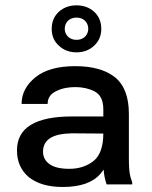

<svg xmlns="http://www.w3.org/2000/svg" viewBox="-20 -705 582 734"><path d="M177.7 -594.7C177.7 -568 186.8 -546.5 205.1 -530.3C223.3 -513.3 245.8 -504.9 272.5 -504.9C299.2 -504.9 321.6 -513.3 339.8 -530.3C358.1 -547.2 367.2 -568.7 367.2 -594.7C367.2 -621.4 358.1 -643.2 339.8 -660.2C321.6 -676.4 299.2 -684.6 272.5 -684.6C245.8 -684.6 223.3 -676.4 205.1 -660.2C186.8 -643.2 177.7 -621.4 177.7 -594.7ZM227.5 -594.7C227.5 -606.4 231.4 -616.5 239.3 -625C247.7 -633.5 258.8 -637.7 272.5 -637.7C286.1 -637.7 297.2 -633.5 305.7 -625C313.5 -616.5 317.4 -606.4 317.4 -594.7C317.4 -583.7 313.5 -573.9 305.7 -565.4C297.2 -557 286.1 -552.7 272.5 -552.7C258.8 -552.7 247.7 -557 239.3 -565.4C231.4 -573.9 227.5 -583.7 227.5 -594.7ZM219.7 9.8C286.8 9.8 334.6 -6.8 363.3 -40C368 -45.4 372.3 -50.9 376.2 -56.5C377.1 -45.1 378.3 -35.7 379.9 -28.3C383.1 -14 385.7 -4.6 387.7 0H409.2H427.7H450.2H485.4V-2V-7.8L478.5 -29.3C474.6 -43.6 472.7 -66.4 472.7 -97.7V-269.5C472.7 -334.6 454.8 -381.5 418.9 -410.2C383.1 -438.2 332.7 -452.1 267.6 -452.1C201.8 -452.1 151.4 -438.2 116.2 -410.2C80.4 -381.5 62.5 -347.3 62.5 -307.6H162.1C162.1 -329.8 172.8 -346 194.3 -356.4C215.2 -366.9 239.6 -372.1 267.6 -372.1C295.6 -372.1 320.3 -366.5 341.8 -355.5C363.9 -343.8 375 -321 375 -287.1V-259.8H254.9C185.2 -259.8 132.8 -249 97.7 -227.5C62.5 -206.1 44.9 -173.5 44.9 -129.9C44.9 -86.9 60.2 -52.7 90.8 -27.3C122.1 -2.6 165 9.8 219.7 9.8ZM375 -194.4C374.8 -144.8 362.5 -109.9 337.9 -89.8C312.5 -69.7 281.6 -59.6 245.1 -59.6C211.9 -59.6 186.8 -65.4 169.9 -77.1C153 -88.9 144.5 -104.8 144.5 -125C144.5 -148.4 154 -166 172.9 -177.7C191.1 -188.8 218.4 -194.7 254.9 -195.3C308.3 -194.8 348.4 -194.5 375 -194.4Z"/></svg>

Font: Helmet
Style: Regular
Weight: 400
Designer: Carl Enlund
Version: 1.0